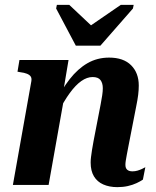

<svg xmlns="http://www.w3.org/2000/svg" viewBox="-20 -761 643 790"><path d="M292 -573H393L527 -726L530 -741H477L314 -629H384L265 -741H214L211 -726ZM33 0H180L246 -371H238L262 -514H60L52 -466L63 -464Q80 -462 91 -457.5Q102 -453 106.5 -446Q111 -439 109 -427ZM507 -152 540 -321Q546 -350 548.5 -370.5Q551 -391 551 -409Q551 -461 519.5 -492.5Q488 -524 429 -524Q380 -524 340 -501Q300 -478 266.5 -435Q233 -392 203 -331L218 -296Q243 -345 267 -378Q291 -411 314.5 -427.5Q338 -444 361 -444Q384 -444 393.5 -431.5Q403 -419 403 -398Q403 -385 400.5 -368.5Q398 -352 394 -331L365 -181Q361 -160 358.5 -143.5Q356 -127 354.5 -115Q353 -103 353 -92Q353 -58 366.5 -35.5Q380 -13 405 -2Q430 9 463 9Q486 9 506 4.5Q526 0 542 -7.5Q558 -15 568 -22L578 -73Q573 -70 564.5 -66Q556 -62 546 -59Q536 -56 525 -56Q511 -56 503.5 -62.5Q496 -69 496 -83Q496 -90 497.5 -100Q499 -110 501.5 -123Q504 -136 507 -152Z"/></svg>

Font: Roboto Serif 72pt SemiCondensed SemiBold
Style: Italic
Weight: 600
Width: 4
Italic angle: -10°
Designer: Greg Gazdowicz
Foundry: Commercial Type
Version: Version 1.008